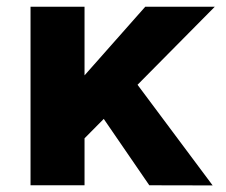

<svg xmlns="http://www.w3.org/2000/svg" viewBox="-20 -551 672 571"><path d="M163.4 -250 412 -531H618.8L225.4 -133.6ZM70.8 -531H231.4V0H70.8ZM246 -259.4 358.8 -339.4 612.4 0.4 424 0Z"/></svg>

Font: Easer Grotesk Variable
Style: Regular
Weight: 400
Designer: Boardeaser, Bonnie Shaver-Troup, Thomas Jockin
Foundry: Lexend
Version: Version 1.001;Glyphs 3.1.2 (3151)